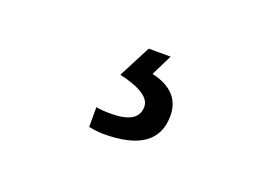

<svg xmlns="http://www.w3.org/2000/svg" viewBox="-49 -121 697 482"><g transform="rotate(20 300.0 120.0)"><path d="M209 235.8V183.1Q225.1 186 248 186Q321.8 186 321.8 141.1Q321.8 105 237.8 85.9L282.2 0H340.8L313 56.2Q391.1 74.2 391.1 140.1Q391.1 240.2 249 240.2Q232.4 240.2 209 235.8Z"/></g></svg>

Font: Droid Sans Mono
Style: Regular
Weight: 400
Monospace: yes
Foundry: Ascender Corporation
Version: Version 1.00 build 112